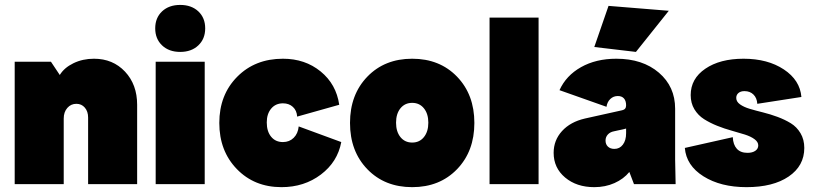

<svg xmlns="http://www.w3.org/2000/svg" viewBox="-20 -752 3320 784"><path d="M40 0V-500H188L224.1 -445.8Q242.2 -475.6 280 -493.9Q317.9 -512.2 363.8 -512.2Q440.9 -512.2 490.5 -459.5Q540 -406.7 540 -324.2V0H339.8V-272Q339.8 -296.9 326.4 -312.5Q313 -328.1 292 -328.1Q269.5 -328.1 254.9 -311.3Q240.2 -294.4 240.2 -268.1V0Z M615.7 -500H815.9V0H615.7ZM789.8 -566.7Q761.7 -540 715.8 -540Q669.9 -540 641.8 -566.7Q613.8 -593.3 613.8 -636.2Q613.8 -679.2 641.8 -705.6Q669.9 -731.9 715.8 -731.9Q761.7 -731.9 789.8 -705.6Q817.9 -679.2 817.9 -636.2Q817.9 -593.3 789.8 -566.7Z M1129.4 12.2Q1018.6 12.2 947 -61.8Q875.5 -135.7 875.5 -250Q875.5 -364.7 948.5 -438.5Q1021.5 -512.2 1135.3 -512.2Q1225.6 -512.2 1289.3 -460.2Q1353 -408.2 1365.2 -324.2L1193.4 -275.9Q1191.9 -300.8 1176 -315.4Q1160.2 -330.1 1135.3 -330.1Q1105.5 -330.1 1087.4 -308.6Q1069.3 -287.1 1069.3 -252Q1069.3 -215.3 1087.2 -193.6Q1105 -171.9 1135.3 -171.9Q1161.6 -171.9 1179.2 -189.2Q1196.8 -206.5 1199.7 -235.8L1373.5 -171.9Q1358.4 -90.8 1290.3 -39.3Q1222.2 12.2 1129.4 12.2Z M1846.2 -61Q1775.4 12.2 1663.1 12.2Q1550.8 12.2 1480 -61Q1409.2 -134.3 1409.2 -250Q1409.2 -365.7 1480 -439Q1550.8 -512.2 1663.1 -512.2Q1775.4 -512.2 1846.2 -439Q1917 -365.7 1917 -250Q1917 -134.3 1846.2 -61ZM1615.2 -192.1Q1633.3 -169.9 1663.1 -169.9Q1692.9 -169.9 1710.9 -192.1Q1729 -214.4 1729 -251Q1729 -287.6 1710.9 -309.8Q1692.9 -332 1663.1 -332Q1633.3 -332 1615.2 -309.8Q1597.2 -287.6 1597.2 -251Q1597.2 -214.4 1615.2 -192.1Z M1979 0V-680.2H2179.2V0Z M2406.7 12.2Q2334.5 12.2 2287.6 -27.1Q2240.7 -66.4 2240.7 -127.9Q2240.7 -179.2 2274.9 -216.8Q2309.1 -254.4 2368.7 -268.1L2520.5 -301.8Q2536.6 -305.2 2536.6 -321.8Q2536.6 -340.3 2527.8 -350.1Q2519 -359.9 2502.9 -359.9Q2484.9 -359.9 2472.2 -347.9Q2459.5 -335.9 2456.5 -315.9L2264.6 -383.8Q2291.5 -443.4 2352.5 -477.8Q2413.6 -512.2 2496.6 -512.2Q2604 -512.2 2670.4 -455.3Q2736.8 -398.4 2736.8 -308.1V-100.1L2738.8 0H2568.8L2549.8 -49.8Q2526.4 -21 2489 -4.4Q2451.7 12.2 2406.7 12.2ZM2406.7 -560.1 2464.8 -728 2710.9 -708 2576.7 -540ZM2452.6 -178.2Q2452.6 -162.6 2462.4 -153.3Q2472.2 -144 2488.8 -144Q2510.3 -144 2523.4 -161.4Q2536.6 -178.7 2536.6 -208V-227.1Q2535.2 -226.6 2524.4 -223.9Q2513.7 -221.2 2506.8 -220.2L2486.8 -215.8Q2471.2 -212.9 2461.9 -202.6Q2452.6 -192.4 2452.6 -178.2Z M3028.3 12.2Q2922.9 12.2 2852.5 -32Q2782.2 -76.2 2776.4 -147.9L2972.2 -191.9Q2973.6 -161.1 2988.8 -144.5Q3003.9 -127.9 3032.2 -127.9Q3052.2 -127.9 3064.2 -136.2Q3076.2 -144.5 3076.2 -158.2Q3076.2 -172.4 3061 -183.6Q3045.9 -194.8 3021.5 -202.6Q2997.1 -210.4 2967.5 -218.5Q2938 -226.6 2908.7 -238.3Q2879.4 -250 2855 -265.4Q2830.6 -280.8 2815.4 -305.9Q2800.3 -331.1 2800.3 -363.8Q2800.3 -430.7 2860.1 -471.4Q2919.9 -512.2 3016.1 -512.2Q3114.7 -512.2 3180.7 -468.5Q3246.6 -424.8 3252.4 -356L3072.3 -328.1Q3070.8 -352.1 3056.6 -366Q3042.5 -379.9 3020 -379.9Q3004.4 -379.9 2995.4 -372.3Q2986.3 -364.7 2986.3 -352.1Q2986.3 -336.9 3001.7 -325.9Q3017.1 -314.9 3041.5 -307.6Q3065.9 -300.3 3095.7 -293Q3125.5 -285.6 3155 -274.7Q3184.6 -263.7 3209 -248.8Q3233.4 -233.9 3248.8 -208Q3264.2 -182.1 3264.2 -147.9Q3264.2 -74.7 3200.4 -31.2Q3136.7 12.2 3028.3 12.2Z"/></svg>

Font: Apfel Grotezk Satt
Style: Regular
Weight: 900
Designer: Luigi Gorlero
Foundry: © 2023, Luigi Gorlero & Collletttivo
Version: Version 2.000;Glyphs 3.2 (3217)